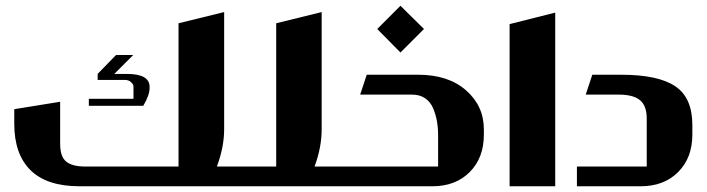

<svg xmlns="http://www.w3.org/2000/svg" viewBox="-20 -650 2466 670"><path d="M736.8 -68.8H823.2Q833 -68.8 833 -59.1V-9.8Q833 0 823.2 0H257.8Q143.1 0 86.4 -56.2Q29.8 -112.3 29.8 -217.8V-269L189.9 -294.9V-147.9Q189.9 -103.5 210.9 -86.2Q231.9 -68.8 278.8 -68.8H603V-568.8L762.2 -607.9V-199.2Q762.2 -136.7 736.8 -68.8ZM290 -305.2H445.8V-345.2Q445.8 -348.1 445.1 -352.5Q444.3 -356.9 436.5 -364Q428.7 -371.1 415 -371.1H320.8V-392.1L384.8 -458H444.8L378.9 -392.1H421.9Q502 -392.1 502 -347.2V-342.8Q502 -317.9 480 -280.8H290Z M1077.6 -68.8H1163.6Q1173.8 -68.8 1173.8 -59.1V-9.8Q1173.8 0 1163.6 0H823.7Q814 0 814 -9.8V-59.1Q814 -68.8 823.7 -68.8H943.8V-568.8L1102.5 -607.9V-199.2Q1102.5 -135.3 1077.6 -68.8Z M1377.4 -629.9 1459.5 -548.8 1377.4 -466.8 1296.4 -548.8ZM1163.6 -68.8H1508.8V-178.2Q1508.8 -204.6 1504.6 -227.8Q1500.5 -251 1491.2 -272.7Q1481.9 -294.4 1463.4 -307.1Q1444.8 -319.8 1418.5 -319.8H1236.8L1259.8 -389.2H1439.5Q1544.4 -389.2 1606.4 -334.7Q1668.5 -280.3 1668.5 -198.2V-180.2Q1668.5 -99.1 1619.1 -49.6Q1569.8 0 1488.8 0H1163.6Q1153.8 0 1153.8 -9.8V-59.1Q1153.8 -68.8 1163.6 -68.8Z M1758.3 -565.9 1917.5 -606V0H1758.3Z M2396 -213.9V-180.2Q2396 -99.1 2346.4 -49.6Q2296.9 0 2215.8 0H1993.2V-68.8H2236.8V-236.8Q2236.8 -280.8 2213.4 -300.3Q2189.9 -319.8 2140.1 -319.8H2023.9L2046.9 -389.2H2147.9Q2276.4 -389.2 2336.2 -349.1Q2396 -309.1 2396 -213.9Z"/></svg>

Font: Wesal
Style: Regular
Weight: 900
Designer: Ahmed zaza
Foundry: Ahmed zaza
Version: Version 2.01